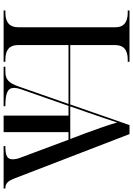

<svg xmlns="http://www.w3.org/2000/svg" viewBox="147 -902 754 1089"><g transform="rotate(90 524.5 -357.0)"><path d="M39 0H330V-10H317C262 -10 235 -34 235 -82V-368H569L471 -88C451 -29 430 -10 387 -10H358V0H582V-10H579C508 -10 478 -23 478 -59C478 -71 481 -85 487 -102L580 -368H635V0H729V-368H772L874 -95C881 -77 883 -62 883 -51C883 -20 862 -10 811 -10H808V0H1049V-10H1047C1021 -10 1006 -23 991 -63L740 -714H689L572 -378H235V-632C235 -680 262 -704 317 -704H330V-714H39V-704H52C106 -704 134 -681 134 -636V-82C134 -34 106 -10 52 -10H39ZM583 -378 619 -481C644 -553 655 -585 674 -644C690 -590 710 -532 735 -465L768 -378Z"/></g></svg>

Font: Noto Serif Display
Style: Regular
Weight: 400
Designer: Monotype Design Team
Foundry: Monotype Imaging Inc.
Version: Version 2.009